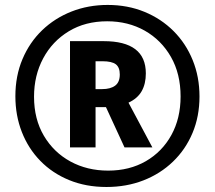

<svg xmlns="http://www.w3.org/2000/svg" viewBox="-20 -744 866 774"><path d="M409.2 9.8Q326.2 9.8 258.5 -18.1Q190.9 -45.9 142.6 -95.5Q94.2 -145 68.1 -211.7Q42 -278.3 42 -356Q42 -438 70.6 -505.6Q99.1 -573.2 149.9 -622.1Q200.7 -670.9 268.3 -697.5Q335.9 -724.1 414.1 -724.1Q494.6 -724.1 562.3 -696.3Q629.9 -668.5 679.7 -618.7Q729.5 -568.8 756.8 -501.5Q784.2 -434.1 784.2 -355Q784.2 -274.9 756.1 -208Q728 -141.1 677.2 -92.3Q626.5 -43.5 558.1 -16.8Q489.7 9.8 409.2 9.8ZM416 -56.2Q502 -56.2 567.9 -94.2Q633.8 -132.3 670.9 -199.7Q708 -267.1 708 -355Q708 -446.3 669.2 -514.4Q630.4 -582.5 563.5 -620.4Q496.6 -658.2 412.1 -658.2Q323.7 -658.2 257.3 -617.9Q190.9 -577.6 154.1 -508.8Q117.2 -439.9 117.2 -354Q117.2 -264.2 156.7 -197Q196.3 -129.9 263.9 -93Q331.5 -56.2 416 -56.2ZM262.2 -149.9V-578.1H397.9Q567.9 -578.1 567.9 -448.2Q567.9 -406.2 551.3 -376.7Q534.7 -347.2 498 -330.1L594.2 -149.9H481.9L407.2 -312H365.2V-149.9ZM365.2 -384.8H392.1Q425.3 -384.8 444.1 -398.7Q462.9 -412.6 462.9 -443.8Q462.9 -472.7 446.8 -484.9Q430.7 -497.1 393.1 -497.1H365.2Z"/></svg>

Font: Open Sans Condensed
Style: Bold
Weight: 700
Width: 3
Designer: Monotype Design Team
Foundry: Monotype Imaging Inc.
Version: Version 3.003; ttfautohint (v1.8.4)